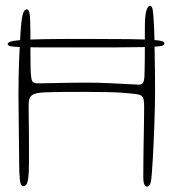

<svg xmlns="http://www.w3.org/2000/svg" viewBox="-20 -652 611 676"><path d="M244.5 -485Q165 -485 117.5 -485.2Q70 -485.5 46.2 -486.5Q22.5 -487.5 14.8 -490Q7 -492.5 7 -496.5Q7 -501.5 15.8 -505Q24.5 -508.5 51 -510.8Q77.5 -513 131 -514Q184.5 -515 273.5 -515Q375.5 -515 433.5 -514.2Q491.5 -513.5 518.2 -511.5Q545 -509.5 552 -506.5Q559 -503.5 559 -499Q559 -495.5 555 -492.8Q551 -490 535.5 -488.5Q520 -487 486.5 -486.2Q453 -485.5 394.2 -485.2Q335.5 -485 244.5 -485ZM497.5 5Q492 5 488.2 -2.5Q484.5 -10 484.5 -29Q484.5 -54 484.8 -81.8Q485 -109.5 485.5 -137.5Q486 -165.5 486.5 -191.5Q487 -217.5 487.2 -239.5Q487.5 -261.5 487.5 -276.5Q487.5 -303.5 482.2 -310.2Q477 -317 468.5 -319Q458.5 -321.5 417.2 -325Q376 -328.5 282.5 -328.5Q228 -328.5 195.5 -328.2Q163 -328 145.2 -327.2Q127.5 -326.5 118.5 -325.2Q109.5 -324 102 -321.5Q94.5 -319.5 87.8 -312Q81 -304.5 81 -284Q81 -274.5 81 -261.5Q81 -248.5 81.2 -231.2Q81.5 -214 81.8 -191.8Q82 -169.5 82 -141.5Q82 -113.5 82 -79Q82 -42.5 79.5 -25Q77 -7.5 72.5 -2Q68 3.5 62 3.5Q52 3.5 49.8 -20Q47.5 -43.5 47.5 -76.5Q47.5 -97.5 47 -130Q46.5 -162.5 46.2 -198.5Q46 -234.5 45.5 -267.5Q45 -300.5 45 -322.5Q45 -360.5 45.8 -392.8Q46.5 -425 47.8 -452.2Q49 -479.5 50.2 -501.8Q51.5 -524 52.5 -541.5Q54.5 -571 57.2 -587.8Q60 -604.5 64.2 -611.8Q68.5 -619 74.5 -619Q82 -619 84.5 -602Q87 -585 87 -536.5Q87 -516 87 -497.2Q87 -478.5 87.2 -461.8Q87.5 -445 87.5 -431.5Q87.5 -418 87.8 -408.2Q88 -398.5 88.5 -393Q89.5 -375.5 93.2 -367Q97 -358.5 114 -358.5Q136.5 -358.5 184.8 -359.8Q233 -361 286 -361Q327 -361 365.2 -359.2Q403.5 -357.5 431.5 -355.8Q459.5 -354 468.5 -354Q478 -354 482.8 -359.5Q487.5 -365 488.5 -383Q489 -391 489.2 -407Q489.5 -423 489.8 -445.5Q490 -468 490 -494.2Q490 -520.5 490 -548.5Q490 -597.5 495.2 -614.5Q500.5 -631.5 508.5 -631.5Q515.5 -631.5 518 -615.8Q520.5 -600 522.5 -555Q523 -546 523.5 -524Q524 -502 524.5 -471Q525 -440 525.5 -404Q526 -368 526 -331.5Q526 -304 525.2 -271.5Q524.5 -239 523.2 -205.8Q522 -172.5 520.5 -141.2Q519 -110 517.5 -84.2Q516 -58.5 514.5 -41Q512.5 -11.5 508.2 -3.2Q504 5 497.5 5Z"/></svg>

Font: Gluten Thin Thin
Style: Regular
Weight: 250
Version: Version 1.300